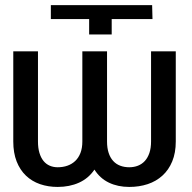

<svg xmlns="http://www.w3.org/2000/svg" viewBox="-20 -732 762 762"><path d="M404.8 -528.4V-170.5Q404.8 -144.5 411.2 -125.2Q417.6 -105.8 429.2 -93.2Q440.7 -80.6 457 -74.4Q473.4 -68.2 492.9 -68.2Q511.7 -68.2 527.5 -74.4Q543.3 -80.6 554.9 -93.2Q566.4 -105.8 573 -125.2Q579.5 -144.5 579.5 -170.5V-528.4H677.6V-170.5Q677.6 -125.4 663.5 -91.4Q649.5 -57.5 624.6 -35Q599.8 -12.4 566.1 -1.2Q532.3 9.9 492.9 9.9Q447.8 9.9 412.3 -7.1Q376.8 -24.1 354.8 -58.9Q331.3 -24.1 293.7 -7.1Q256 9.9 208.8 9.9Q171.2 9.9 138.8 -1.2Q106.5 -12.4 82.9 -35Q59.3 -57.5 46 -91.4Q32.7 -125.4 32.7 -170.5V-528.4H130.7V-170.5Q130.7 -144.5 136.5 -125.2Q142.4 -105.8 152.7 -93.2Q163 -80.6 177.4 -74.4Q191.8 -68.2 208.8 -68.2Q229.8 -68.2 247.5 -74.4Q265.3 -80.6 278.6 -93.2Q291.9 -105.8 299.4 -125.2Q306.8 -144.5 306.8 -170.5V-528.4ZM181.8 -656.2V-711.6H583.8L585.2 -656.2H423.3V-595.2H333.8V-656.2Z"/></svg>

Font: Fast_Sans-Dotted
Style: Regular
Weight: 400
Version: Version 3.018